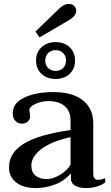

<svg xmlns="http://www.w3.org/2000/svg" viewBox="-20 -950 568 980"><path d="M161 -789 279 -903Q306 -930 330 -930Q349 -930 359 -919.5Q369 -909 369 -895Q369 -868 330 -846L182 -759ZM164 -641Q164 -683 192 -709Q220 -735 264 -735Q308 -735 335.5 -709Q363 -683 363 -641Q363 -599 335.5 -573Q308 -547 264 -547Q220 -547 192 -573Q164 -599 164 -641ZM317 -641Q317 -665 302 -679.5Q287 -694 264 -694Q241 -694 226 -679.5Q211 -665 211 -641Q211 -617 226 -602.5Q241 -588 264 -588Q287 -588 302 -602.5Q317 -617 317 -641ZM26 -96Q26 -171 103 -217.5Q180 -264 340 -286V-334Q340 -384 309.5 -409Q279 -434 228 -434Q191 -434 160.5 -419.5Q130 -405 130 -389Q130 -382 132 -372.5Q134 -363 134 -358Q134 -343 123.5 -331Q113 -319 91 -319Q72 -319 58.5 -333Q45 -347 45 -372Q45 -424 104 -452Q163 -480 252 -480Q351 -480 403.5 -437.5Q456 -395 456 -321V-64Q456 -32 480 -32Q495 -32 517 -40V-19Q499 -5 473 2.5Q447 10 419 10Q388 10 365 -1.5Q342 -13 342 -41V-65Q304 -23 256 -6.5Q208 10 162 10Q100 10 63 -18.5Q26 -47 26 -96ZM340 -109V-250Q241 -228 190.5 -189Q140 -150 140 -105Q140 -72 161 -54Q182 -36 218 -36Q251 -36 287 -58Q323 -80 340 -109Z"/></svg>

Font: Taviraj Medium
Style: Regular
Weight: 500
Designer: Katatrad Team
Foundry: CadsonDemak
Version: Version 1.030